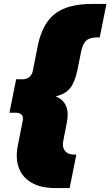

<svg xmlns="http://www.w3.org/2000/svg" viewBox="-20 -762 561 976"><path d="M260 194Q188 194 141 167Q94 140 76 92Q58 44 70 -19L95 -145Q100 -168 90 -178.5Q80 -189 61 -189H28L62 -359H95Q114 -359 128.5 -370Q143 -381 147 -403L172 -529Q195 -642 259.5 -692Q324 -742 447 -742H521L487 -572H477Q437 -572 419 -556Q401 -540 393 -503L374 -408Q361 -345 337 -314.5Q313 -284 263 -272Q340 -241 320 -140L302 -48Q295 -15 310 4.5Q325 24 358 24H368L334 194Z"/></svg>

Font: Montserrat Black
Style: Italic
Weight: 900
Italic angle: -11.3°
Designer: Julieta Ulanovsky
Foundry: Julieta Ulanovsky
Version: Version 9.000; ttfautohint (v1.8.4.7-5d5b)